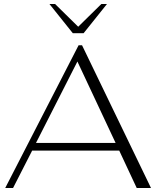

<svg xmlns="http://www.w3.org/2000/svg" viewBox="-20 -935 777 955"><path d="M573 -186H140L45 0H6L371 -710H388L731 0H660ZM555 -224 365 -629 159 -224ZM226 -915H254L369 -802L484 -915H512L396 -770H342Z"/></svg>

Font: Fahkwang ExtraLight
Style: Regular
Weight: 275
Designer: Suppakit Chalermlarp | Katatrad Co.,Ltd.
Foundry: Cadson Demak Co.,Ltd.
Version: Version 1.000; ttfautohint (v1.6)